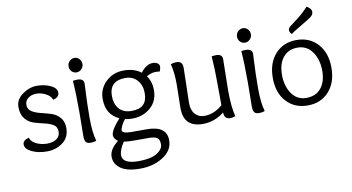

<svg xmlns="http://www.w3.org/2000/svg" viewBox="-88 -926 2572 1402"><g transform="rotate(-10 1198.0 -225.0)"><path d="M310 -354Q299 -383 265 -401Q231 -419 195.5 -419Q160 -419 135 -400.5Q110 -382 110 -350Q110 -318 136.5 -301Q163 -284 201 -275Q239 -266 277 -254.5Q315 -243 341.5 -213Q368 -183 368 -135Q368 -64 317 -27Q266 10 200.5 10Q135 10 87.5 -13Q40 -36 40 -70Q40 -99 85 -112Q96 -80 132.5 -63Q169 -46 212 -46Q255 -46 281.5 -65Q308 -84 308 -119Q308 -154 281.5 -170Q255 -186 217 -194.5Q179 -203 141 -214.5Q103 -226 76.5 -258Q50 -290 50 -345.5Q50 -401 101.5 -438Q153 -475 209 -475Q265 -475 310 -454Q355 -433 355 -399Q355 -365 310 -354Z M480 -54 482 -231Q482 -374 475 -465Q491 -468 509 -468Q556 -468 556 -430Q556 -425 554 -390Q548 -283 548 -175.5Q548 -68 567 -5Q549 3 524.5 3Q500 3 490 -10Q480 -23 480 -54ZM565 -574.5Q565 -552 549 -536.5Q533 -521 512.5 -521Q492 -521 477 -536Q462 -551 462 -574Q462 -597 478 -612.5Q494 -628 514.5 -628Q535 -628 550 -612.5Q565 -597 565 -574.5Z M764 37Q727 92 727 131Q727 196 848 196Q936 196 982 168Q1028 140 1028 103Q1028 66 1009 54Q990 42 950 42H847Q790 42 764 37ZM855 -419Q736 -419 736 -305Q736 -248 767.5 -211Q799 -174 859.5 -174Q920 -174 948 -202Q976 -230 976 -286.5Q976 -343 943.5 -381Q911 -419 855 -419ZM856 -118Q826 -118 801 -124Q786 -106 774.5 -83Q763 -60 763 -48Q763 -23 829 -23H944Q1092 -23 1092 84Q1092 159 1019.5 205.5Q947 252 849.5 252Q752 252 704.5 218Q657 184 657 130Q657 76 723 24Q693 2 693 -22Q693 -60 762 -137Q666 -180 666 -296Q666 -372 720 -423.5Q774 -475 852.5 -475Q931 -475 981 -436Q1023 -492 1071 -492Q1091 -492 1105.5 -483Q1120 -474 1120 -458.5Q1120 -443 1112 -422Q1104 -424 1077 -424Q1050 -424 1013 -404Q1046 -358 1046 -296Q1046 -214 990 -166Q934 -118 856 -118Z M1583 -430 1579 -203Q1579 -76 1598 -5Q1578 3 1561 3Q1515 3 1515 -47Q1443 10 1356 10Q1214 10 1214 -131L1217 -309Q1217 -400 1200 -460Q1220 -468 1242.5 -468Q1265 -468 1276.5 -456.5Q1288 -445 1288 -417Q1288 -417 1282 -158Q1282 -104 1308.5 -75Q1335 -46 1377 -46Q1449 -46 1512 -101Q1511 -144 1511 -261Q1511 -378 1504 -465Q1520 -468 1538 -468Q1583 -468 1583 -430Z M1729 -54 1731 -231Q1731 -374 1724 -465Q1740 -468 1758 -468Q1805 -468 1805 -430Q1805 -425 1803 -390Q1797 -283 1797 -175.5Q1797 -68 1816 -5Q1798 3 1773.5 3Q1749 3 1739 -10Q1729 -23 1729 -54ZM1814 -574.5Q1814 -552 1798 -536.5Q1782 -521 1761.5 -521Q1741 -521 1726 -536Q1711 -551 1711 -574Q1711 -597 1727 -612.5Q1743 -628 1763.5 -628Q1784 -628 1799 -612.5Q1814 -597 1814 -574.5Z M2249 -702Q2284 -682 2284 -659Q2284 -636 2260.5 -619.5Q2237 -603 2179.5 -569.5Q2122 -536 2109 -524Q2093 -538 2093 -554Q2093 -570 2109 -582.5Q2125 -595 2166.5 -626Q2208 -657 2249 -702ZM2351 -232Q2351 -122 2291 -56Q2231 10 2133.5 10Q2036 10 1976 -56Q1916 -122 1916 -232Q1916 -342 1976 -408.5Q2036 -475 2133.5 -475Q2231 -475 2291 -408.5Q2351 -342 2351 -232ZM2133.5 -46Q2203 -46 2242 -93Q2281 -140 2281 -222Q2281 -304 2241 -361.5Q2201 -419 2132 -419Q2063 -419 2024.5 -371.5Q1986 -324 1986 -242Q1986 -160 2025 -103Q2064 -46 2133.5 -46Z"/></g></svg>

Font: Overlock
Style: Regular
Weight: 400
Designer: Dario Muhafara
Foundry: Dario Manuel Muhafara
Version: Version 1.002